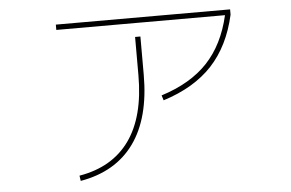

<svg xmlns="http://www.w3.org/2000/svg" viewBox="-46 -624 1091 720"><g transform="rotate(-5 500.0 -264.0)"><path d="M480 -344V-488H500V-344Q500 -181 431.5 -86Q363 9 230 32L227 12Q352 -9 416 -98.5Q480 -188 480 -344ZM188 -560H844V-540Q818 -424 750.5 -351.5Q683 -279 566 -242L560 -261Q671 -296 734.5 -363.5Q798 -431 823 -540H188Z"/></g></svg>

Font: Enso Thin
Style: Regular
Weight: 100
Designer: Coji Morishita
Foundry: UNDERFOREST DESIGN
Version: Version 1.000